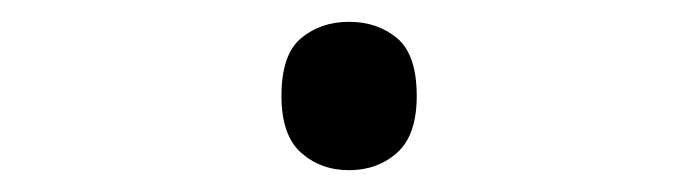

<svg xmlns="http://www.w3.org/2000/svg" viewBox="-20 -146 640 176"><path d="M300 10Q274 10 256 -6Q238 -22 238 -58Q238 -96 256 -111Q274 -126 300 -126Q326 -126 344 -111Q362 -96 362 -58Q362 -22 344 -6Q326 10 300 10Z"/></svg>

Font: Noto Sans Mono
Style: Regular
Weight: 400
Designer: Monotype Design Team
Foundry: Monotype Imaging Inc.
Version: Version 2.014